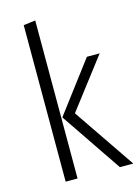

<svg xmlns="http://www.w3.org/2000/svg" viewBox="-114 -807 633 872"><g transform="rotate(-15 203.0 -371.5)"><path d="M140 -743V0H84V-736ZM384 -523 205 -289 402 0H339L145 -286L324 -523Z"/></g></svg>

Font: Fira Sans Extra Condensed Light
Style: Regular
Weight: 300
Width: 1
Designer: Carrois Corporate & Edenspiekermann AG
Foundry: Carrois Corporate GbR & Edenspiekermann AG
Version: Version 4.203